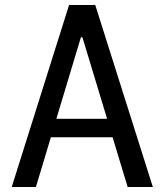

<svg xmlns="http://www.w3.org/2000/svg" viewBox="-20 -750 660 770"><path d="M593 0 362 -730H257L27 0H124L184 -199.5H431.5L492 0ZM206 -273.5 304.5 -600.5H310.5L409.5 -273.5Z"/></svg>

Font: Monaspace Neon
Style: Regular
Weight: 400
Designer: Riley Cran & the Lettermatic Team
Foundry: Lettermatic
Version: Version 1.200 (Monaspace Neon)